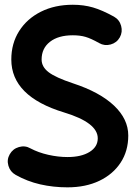

<svg xmlns="http://www.w3.org/2000/svg" viewBox="-20 -743 588 820"><path d="M491.7 -583.5Q478.5 -560.1 452.4 -553Q426.3 -545.9 403.3 -559.1Q368.7 -578.6 345.5 -585.4Q322.3 -592.3 291 -592.3Q229 -592.3 193.4 -564.5Q157.7 -536.6 157.7 -488.8Q157.7 -457.5 187.7 -434.6Q217.8 -411.6 291.5 -387.2Q406.2 -349.6 467 -292Q527.8 -234.4 527.8 -164.1Q527.8 -98.1 495.1 -48.3Q462.4 1.5 404.1 29.3Q345.7 57.1 268.1 57.1Q207.5 57.1 151.9 44.4Q96.2 31.7 46.9 3.9Q23.4 -9.3 15.9 -35.2Q8.3 -61 21.5 -84Q34.7 -107.4 60.8 -115Q86.9 -122.6 109.9 -109.4Q144 -91.3 186.3 -81.8Q228.5 -72.3 268.6 -72.3Q327.1 -72.3 362.3 -94Q397.5 -115.7 397.5 -152.3Q397.5 -219.2 253.9 -262.7Q28.3 -331.1 28.3 -488.8Q28.3 -557.6 61.8 -610.4Q95.2 -663.1 154.5 -692.9Q213.9 -722.7 291 -722.7Q337.4 -722.7 377 -711.2Q416.5 -699.7 466.8 -671.9Q490.2 -658.7 497.3 -632.6Q504.4 -606.4 491.7 -583.5Z"/></svg>

Font: Mikhak-FD Bold
Style: Regular
Weight: 700
Designer: Amin Abedi
Version: Version 3.3